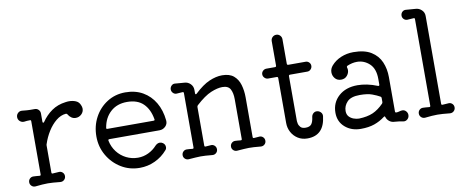

<svg xmlns="http://www.w3.org/2000/svg" viewBox="-65 -1020 3197 1321"><g transform="rotate(-10 1533.0 -359.0)"><path d="M498 -478Q504 -465 504 -453Q504 -430 487 -414Q470 -398 447 -398Q430 -398 416.5 -407.5Q403 -417 395 -431Q392 -438 384 -438Q348 -435 315.5 -408.5Q283 -382 258 -342Q233 -302 218 -256Q216 -252 216 -245V-57Q216 -49 223 -49Q235 -49 246.5 -50.5Q258 -52 270 -52Q284 -52 294 -42Q304 -32 304 -17Q304 -2 293 8.5Q282 19 266 18Q235 15 216 13.5Q197 12 179 12Q158 12 139.5 13.5Q121 15 92 18Q76 19 65 8.5Q54 -2 54 -17Q54 -32 64 -42Q74 -52 88 -52Q98 -52 109.5 -51Q121 -50 132 -49H134Q141 -49 141 -57V-429Q141 -437 134 -437Q112 -437 92 -434Q75 -433 62.5 -444.5Q50 -456 50 -473Q50 -490 62.5 -501.5Q75 -513 92 -511Q113 -509 124.5 -508Q136 -507 147.5 -507Q159 -507 179 -507Q195 -507 205.5 -496Q216 -485 216 -470V-412Q216 -406 219.5 -404.5Q223 -403 227 -408Q257 -452 298.5 -481Q340 -510 396 -517Q402 -518 408 -518.5Q414 -519 420 -519Q446 -519 467.5 -510Q489 -501 498 -478Z M999 -214H649Q639 -214 641 -204Q650 -160 676 -126Q702 -92 740 -73Q778 -54 822 -54Q860 -54 894.5 -70.5Q929 -87 954 -115Q969 -130 986 -130Q997 -130 1007 -123Q1023 -112 1023 -93Q1023 -80 1015 -72Q979 -30 928.5 -6.5Q878 17 822 17Q750 17 691.5 -19Q633 -55 598.5 -115Q564 -175 564 -247Q564 -320 596 -380Q628 -440 684.5 -476Q741 -512 812 -512Q882 -512 934 -482Q986 -452 1017.5 -398.5Q1049 -345 1056 -274Q1059 -249 1041.5 -231.5Q1024 -214 999 -214ZM812 -445Q742 -445 697 -404Q652 -363 641 -296Q641 -295 640.5 -294.5Q640 -294 640 -293Q640 -286 649 -286H970Q981 -286 978 -296Q966 -366 925.5 -405.5Q885 -445 812 -445Z M1670 -52Q1684 -52 1694 -42Q1704 -32 1704 -17Q1704 -2 1693 8Q1682 18 1667 17Q1636 14 1618 13Q1600 12 1584 12Q1566 12 1548.5 13.5Q1531 15 1501 17Q1486 18 1475 8Q1464 -2 1464 -17Q1464 -32 1474 -42Q1484 -52 1498 -52Q1507 -52 1517 -51Q1527 -50 1537 -49H1539Q1546 -49 1546 -57V-335Q1546 -379 1531.5 -405.5Q1517 -432 1476 -432Q1442 -432 1396 -413Q1350 -394 1289 -338Q1284 -333 1284 -326V-57Q1284 -49 1291 -49Q1302 -49 1312 -50.5Q1322 -52 1332 -52Q1346 -52 1356 -42Q1366 -32 1366 -17Q1366 -2 1355 8Q1344 18 1329 17Q1298 14 1280 13Q1262 12 1246 12Q1228 12 1210.5 13.5Q1193 15 1163 17Q1148 18 1137 8Q1126 -2 1126 -17Q1126 -32 1136 -42Q1146 -52 1160 -52Q1170 -52 1180 -51Q1190 -50 1200 -49H1202Q1209 -49 1209 -57V-437Q1209 -445 1202 -445Q1190 -445 1179.5 -443.5Q1169 -442 1158 -442Q1144 -442 1134 -452.5Q1124 -463 1124 -477Q1124 -492 1135 -503Q1146 -514 1161 -512Q1175 -511 1191.5 -509.5Q1208 -508 1224 -507Q1249 -506 1266.5 -488.5Q1284 -471 1284 -446V-422Q1284 -416 1287.5 -415Q1291 -414 1295 -418Q1351 -471 1398.5 -491.5Q1446 -512 1488 -512Q1540 -512 1569 -487.5Q1598 -463 1610 -422.5Q1622 -382 1622 -334V-57Q1622 -49 1630 -49Q1641 -49 1650.5 -50.5Q1660 -52 1670 -52Z M2085 -155Q2102 -155 2114 -143Q2126 -131 2124 -114Q2109 18 1993 18Q1955 18 1926.5 0Q1898 -18 1882 -47.5Q1866 -77 1866 -112V-426Q1866 -435 1857 -435H1797Q1783 -435 1772.5 -445.5Q1762 -456 1762 -470Q1762 -484 1772.5 -494Q1783 -504 1797 -504H1857Q1866 -504 1866 -513V-684Q1866 -700 1877 -711Q1888 -722 1904 -722Q1919 -722 1930 -711Q1941 -700 1941 -684V-513Q1941 -504 1950 -504H2071Q2085 -504 2095 -494Q2105 -484 2105 -470Q2105 -456 2095 -445.5Q2085 -435 2071 -435H1950Q1941 -435 1941 -426V-112Q1941 -109 1943.5 -95.5Q1946 -82 1957 -69.5Q1968 -57 1993 -57Q2022 -57 2034 -73Q2046 -89 2050 -122Q2052 -136 2062 -145.5Q2072 -155 2085 -155Z M2668 -59Q2683 -59 2693.5 -47.5Q2704 -36 2704 -21Q2704 -3 2691 8.5Q2678 20 2661 17Q2648 14 2633 12Q2618 10 2603 9Q2583 9 2567 -3Q2551 -15 2545 -34Q2542 -43 2535 -37Q2501 -11 2461 3Q2421 17 2366 17Q2300 17 2256 -21.5Q2212 -60 2212 -122Q2212 -193 2262 -238Q2312 -283 2394 -283Q2425 -283 2460 -276Q2495 -269 2532 -254Q2533 -254 2534 -253.5Q2535 -253 2536 -253Q2543 -253 2543 -261V-301Q2543 -372 2505.5 -407Q2468 -442 2418 -442Q2385 -442 2350 -427Q2343 -423 2345 -415Q2348 -406 2348 -398Q2348 -376 2332.5 -358Q2317 -340 2291 -340Q2264 -340 2248.5 -358.5Q2233 -377 2233 -401Q2233 -426 2251 -447Q2278 -478 2318.5 -495Q2359 -512 2405 -512Q2483 -512 2529.5 -483Q2576 -454 2596.5 -406Q2617 -358 2617 -301V-60Q2617 -52 2625 -52Q2636 -52 2647 -55.5Q2658 -59 2668 -59ZM2366 -55Q2424 -57 2463 -74Q2502 -91 2539 -129Q2543 -134 2543 -140V-168Q2543 -175 2537 -178Q2516 -190 2484 -202Q2452 -214 2398 -214Q2336 -214 2309.5 -186Q2283 -158 2283 -122Q2283 -98 2296 -83.5Q2309 -69 2328.5 -62Q2348 -55 2366 -55Z M2992 -52Q3006 -52 3016 -42Q3026 -32 3026 -17Q3026 -2 3015 8.5Q3004 19 2988 18Q2957 15 2938 13.5Q2919 12 2901 12Q2880 12 2861.5 13.5Q2843 15 2814 18Q2798 19 2787 8.5Q2776 -2 2776 -17Q2776 -32 2786 -42Q2796 -52 2810 -52Q2820 -52 2831.5 -51Q2843 -50 2854 -49H2856Q2863 -49 2863 -57V-662Q2863 -670 2856 -670Q2844 -670 2832.5 -668.5Q2821 -667 2810 -667Q2796 -667 2786 -677Q2776 -687 2776 -701Q2776 -717 2787 -727.5Q2798 -738 2814 -736Q2829 -735 2846 -733.5Q2863 -732 2879 -731Q2903 -730 2921 -713Q2939 -696 2939 -671V-57Q2939 -49 2947 -49Q2959 -49 2970.5 -50.5Q2982 -52 2992 -52Z"/></g></svg>

Font: Kiwi Maru
Style: Regular
Weight: 400
Designer: Hiroki-Chan
Version: Version 1.100